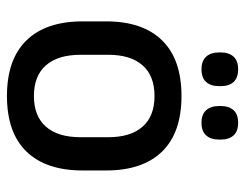

<svg xmlns="http://www.w3.org/2000/svg" viewBox="-98 -611 722 566"><g transform="rotate(90 263.0 -328.0)"><path d="M263 12.5Q155 12.5 99 -45Q43 -102.5 43 -210.5V-280Q43 -387.5 99 -444.8Q155 -502 263 -502Q371 -502 426.8 -444.8Q482.5 -387.5 482.5 -280V-210.5Q482.5 -102.5 426.8 -45Q371 12.5 263 12.5ZM263 -67Q322.5 -67 353.5 -102.5Q384.5 -138 384.5 -204.5V-286Q384.5 -352 353.5 -387.2Q322.5 -422.5 263 -422.5Q203.5 -422.5 172.5 -387.2Q141.5 -352 141.5 -286V-204.5Q141.5 -138 172.5 -102.5Q203.5 -67 263 -67ZM184 -561Q159.5 -561 147 -574.8Q134.5 -588.5 134.5 -613.5V-617Q134.5 -642 147 -655.5Q159.5 -669 184 -669Q209.5 -669 221.8 -655.5Q234 -642 234 -617V-613.5Q234 -588.5 221.8 -574.8Q209.5 -561 184 -561ZM342 -561Q317 -561 304.8 -574.8Q292.5 -588.5 292.5 -613.5V-617Q292.5 -642 304.8 -655.5Q317 -669 342 -669Q367 -669 379.2 -655.5Q391.5 -642 391.5 -617V-613.5Q391.5 -588.5 379.2 -574.8Q367 -561 342 -561Z"/></g></svg>

Font: Anek Kannada Medium
Style: Regular
Weight: 500
Designer: Vaishnavi Murthy, Maithili Shingre (Kannada) & Yesha Goshar (Latin)
Foundry: Ek Type
Version: Version 1.003